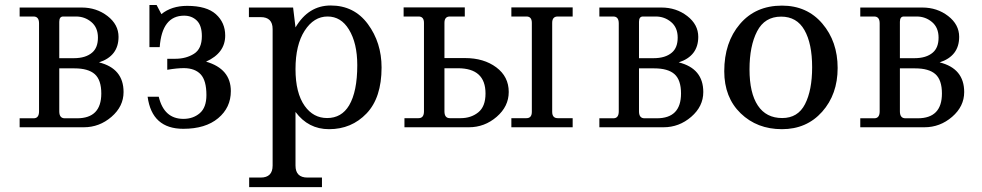

<svg xmlns="http://www.w3.org/2000/svg" viewBox="-20 -519 4004 783"><path d="M321.8 0H60.1V-36.6H117.2Q139.2 -36.6 139.2 -64.9V-423.8Q139.2 -451.7 116.7 -451.7H60.1V-488.3H313Q373.5 -488.3 418.5 -453.6Q463.4 -418.9 463.4 -368.7Q463.4 -290.5 383.8 -264.6Q483.9 -239.7 483.9 -143.6Q483.9 -85 434.6 -42.5Q385.3 0 321.8 0ZM280.8 -281.7Q329.6 -281.7 356 -304.7Q379.4 -324.7 379.4 -365.7Q379.4 -406.7 352.5 -429.2Q325.7 -451.7 290 -451.7H237.8Q221.7 -451.7 221.7 -430.2V-281.7ZM294.4 -36.6Q393.1 -36.6 393.1 -137.7Q393.1 -192.9 366.5 -216.6Q339.8 -240.2 283.7 -240.2H221.7V-64.9Q221.7 -36.6 244.1 -36.6Z M727.5 6.3Q599.6 6.3 582 -124.5H627.4Q648.9 -34.2 728 -34.2Q767.6 -34.2 794.7 -57.4Q821.8 -80.6 821.8 -131.3Q821.8 -190.4 798.6 -215.6Q775.4 -240.7 730.5 -241.2Q701.7 -241.2 662.1 -234.4V-279.3H694.8Q738.8 -279.3 771 -299.6Q803.2 -319.8 803.2 -371.6Q803.2 -415 782.7 -435.1Q762.2 -455.1 731 -455.1Q640.6 -455.1 631.3 -326.7H589.4V-498.5H618.7L638.2 -461.4Q679.7 -495.1 743.2 -495.1Q822.8 -495.1 860.6 -460.9Q898.4 -426.8 898.4 -374Q898.4 -302.7 820.3 -267.6Q921.4 -238.3 921.4 -147.5Q921.4 -80.1 869.6 -36.9Q817.9 6.3 727.5 6.3Z M1293 244.1H996.1V205.1H1043Q1091.8 205.1 1091.8 156.2V-400.4Q1091.8 -449.2 1043 -449.2H995.1V-488.3H1175.3L1185.1 -407.2Q1237.8 -496.6 1328.6 -496.6Q1424.3 -496.6 1480.2 -420.9Q1536.1 -345.2 1536.1 -243.7Q1536.1 -120.6 1474.9 -56.4Q1413.6 7.8 1321.8 7.8Q1237.3 7.8 1185.1 -62.5V156.2Q1185.1 205.1 1233.9 205.1H1293ZM1314 -37.6Q1373 -37.6 1403.8 -89.4Q1437 -145.5 1437 -253.4Q1437 -343.3 1402.8 -398.9Q1370.6 -451.7 1315.9 -451.7Q1259.8 -451.7 1222.4 -393.8Q1185.1 -335.9 1185.1 -237.3Q1185.1 -139.6 1222.7 -86.9Q1257.8 -37.6 1314 -37.6Z M2315.4 0H2065.4V-37.1H2127Q2148.9 -37.1 2148.9 -63V-425.8Q2148.9 -451.7 2127 -451.7H2065.4V-488.8H2315.4V-451.7H2254.4Q2231.9 -451.7 2231.9 -425.8V-63Q2231.9 -37.1 2254.4 -37.1H2315.4ZM1858.4 -37.1Q1900.9 -37.1 1930.4 -60.8Q1960 -84.5 1960 -137.7Q1960 -240.7 1847.2 -240.7H1792.5V-64.9Q1792.5 -37.1 1814.5 -37.1ZM1892.1 0H1629.4V-37.1H1687Q1709 -37.1 1709 -64.9V-425.8Q1709 -451.7 1687 -451.7H1626V-488.8H1875.5V-451.7H1814.5Q1792.5 -451.7 1792.5 -425.8V-282.2H1876.5Q1953.1 -282.2 2003.9 -244.4Q2054.7 -206.5 2054.7 -144Q2054.7 -85 2005.4 -42.5Q1956.1 0 1892.1 0Z M2686 0H2424.3V-36.6H2481.4Q2503.4 -36.6 2503.4 -64.9V-423.8Q2503.4 -451.7 2481 -451.7H2424.3V-488.3H2677.2Q2737.8 -488.3 2782.7 -453.6Q2827.6 -418.9 2827.6 -368.7Q2827.6 -290.5 2748 -264.6Q2848.1 -239.7 2848.1 -143.6Q2848.1 -85 2798.8 -42.5Q2749.5 0 2686 0ZM2645 -281.7Q2693.8 -281.7 2720.2 -304.7Q2743.7 -324.7 2743.7 -365.7Q2743.7 -406.7 2716.8 -429.2Q2689.9 -451.7 2654.3 -451.7H2602.1Q2585.9 -451.7 2585.9 -430.2V-281.7ZM2658.7 -36.6Q2757.3 -36.6 2757.3 -137.7Q2757.3 -192.9 2730.7 -216.6Q2704.1 -240.2 2647.9 -240.2H2585.9V-64.9Q2585.9 -36.6 2608.4 -36.6Z M3168.9 7.8Q3067.4 7.8 3000.5 -56.9Q2933.6 -121.6 2933.6 -228.5Q2933.6 -346.2 2997.6 -421.1Q3061.5 -496.1 3168.9 -496.1Q3271 -496.1 3333.5 -422.9Q3396 -349.6 3396 -241.7Q3396 -134.3 3332.8 -63.2Q3269.5 7.8 3168.9 7.8ZM3169.9 -37.6Q3233.9 -37.6 3262.9 -94.2Q3292 -150.9 3292 -244.6Q3292 -341.3 3260.7 -396.2Q3229.5 -451.2 3165.5 -451.2Q3098.6 -451.2 3067.6 -391.4Q3036.6 -331.5 3036.6 -236.3Q3036.6 -139.6 3070.6 -88.6Q3104.5 -37.6 3169.9 -37.6Z M3750 0H3488.3V-36.6H3545.4Q3567.4 -36.6 3567.4 -64.9V-423.8Q3567.4 -451.7 3544.9 -451.7H3488.3V-488.3H3741.2Q3801.8 -488.3 3846.7 -453.6Q3891.6 -418.9 3891.6 -368.7Q3891.6 -290.5 3812 -264.6Q3912.1 -239.7 3912.1 -143.6Q3912.1 -85 3862.8 -42.5Q3813.5 0 3750 0ZM3709 -281.7Q3757.8 -281.7 3784.2 -304.7Q3807.6 -324.7 3807.6 -365.7Q3807.6 -406.7 3780.8 -429.2Q3753.9 -451.7 3718.3 -451.7H3666Q3649.9 -451.7 3649.9 -430.2V-281.7ZM3722.7 -36.6Q3821.3 -36.6 3821.3 -137.7Q3821.3 -192.9 3794.7 -216.6Q3768.1 -240.2 3711.9 -240.2H3649.9V-64.9Q3649.9 -36.6 3672.4 -36.6Z"/></svg>

Font: Munson
Style: Regular
Weight: 400
Designer: Paul James MIller
Foundry: High-Logic / Made with FontCreator
Version: Version 2.10;May 5, 2019;FontCreator 11.5.0.2430 64-bit